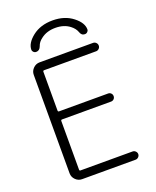

<svg xmlns="http://www.w3.org/2000/svg" viewBox="-169 -1056 916 1131"><g transform="rotate(-20 289.5 -491.0)"><path d="M87.9 -696.3Q87.9 -719.7 105 -736.8Q122.1 -753.9 145.5 -753.9H480.5Q491.2 -753.9 499 -746.1Q506.8 -738.3 506.8 -727.5Q506.8 -716.8 499 -709Q491.2 -701.2 480.5 -701.2H154.3Q147.5 -701.2 147.5 -693.4V-451.2Q147.5 -443.4 154.3 -443.4H461.9Q472.7 -443.4 480 -436Q487.3 -428.7 487.3 -418Q487.3 -407.2 480 -399.9Q472.7 -392.6 461.9 -392.6H154.3Q147.5 -392.6 147.5 -384.8V-80.1Q147.5 -73.2 154.3 -73.2H480.5Q491.2 -73.2 499 -65.4Q506.8 -57.6 506.8 -47.4Q506.8 -37.1 499 -29.3Q491.2 -21.5 480.5 -21.5H145.5Q122.1 -21.5 105 -38.6Q87.9 -55.7 87.9 -79.1ZM178.7 -842.8Q169.9 -818.4 148.4 -818.4Q137.7 -818.4 130.9 -826.2Q125 -832 125 -839.8Q125 -880.9 173.8 -919.9Q224.6 -960 300.8 -960Q377 -960 427.7 -919.9Q476.6 -881.8 476.6 -839.8Q476.6 -832 470.7 -826.2Q463.9 -818.4 453.1 -818.4Q431.6 -818.4 423.8 -843.8Q415 -867.2 390.6 -885.7Q355.5 -913.1 301.3 -913.1Q247.1 -913.1 210.9 -884.8Q186.5 -867.2 178.7 -842.8Z"/></g></svg>

Font: Gen Jyuu Gothic Light
Style: Regular
Weight: 200
Designer: [Source Han Sans]
Ryoko NISHIZUKA  (kana & ideographs); Paul D. Hunt (Latin, Greek & Cyrillic); Wenlong ZHANG  (bopomofo
Version: Version 1.002.20150607